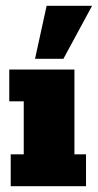

<svg xmlns="http://www.w3.org/2000/svg" viewBox="-20 -643 338 663"><path d="M17 0V-110H62V-293H12V-403H237V-110H277V0ZM101 -440 141 -623H298L199 -440Z"/></svg>

Font: Rokkitt Black
Style: Regular
Weight: 900
Designer: Vernon Adams
Foundry: Vernon Adams
Version: Version 3.103